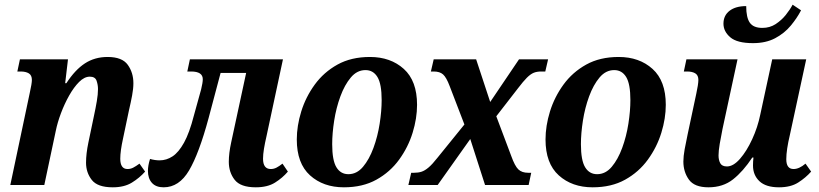

<svg xmlns="http://www.w3.org/2000/svg" viewBox="-20 -789 3495 819"><path d="M461 10Q396 10 371.5 -21.5Q347 -53 347 -95Q347 -133 357 -181L380 -291Q388 -328 393 -357.5Q398 -387 398 -409Q398 -427 392 -444.5Q386 -462 363 -462Q340 -462 317.5 -439.5Q295 -417 275 -381.5Q255 -346 240 -306Q225 -266 218 -231L169 0H24L107 -393Q116 -433 116 -448Q116 -468 103 -476Q90 -484 68 -484H54L65 -536H270L258 -434H263Q300 -491 342 -518.5Q384 -546 439 -546Q501 -546 525 -512.5Q549 -479 549 -434Q549 -411 543.5 -381.5Q538 -352 530 -318L505 -199Q493 -145 493 -112Q493 -68 524 -68Q537 -68 548.5 -74Q560 -80 575 -91L599 -57Q575 -30 542.5 -10Q510 10 461 10Z M678 10Q645 10 628 -9Q611 -28 611 -60Q611 -83 620 -111Q641 -105 661 -105Q690 -105 716 -122Q742 -139 765 -180.5Q788 -222 807 -296L838 -408Q845 -437 845 -451Q845 -484 795 -484H779L790 -536H1187L1117 -209Q1110 -179 1106 -154.5Q1102 -130 1102 -112Q1102 -68 1135 -68Q1148 -68 1159.5 -74Q1171 -80 1185 -91L1208 -57Q1185 -30 1153 -10Q1121 10 1071 10Q1006 10 981 -22Q956 -54 956 -99Q956 -135 966 -181L1030 -478H921L870 -286Q829 -134 786.5 -62Q744 10 678 10Z M1447 10Q1359 10 1302.5 -41Q1246 -92 1246 -194Q1246 -252 1265 -313.5Q1284 -375 1322.5 -428Q1361 -481 1419.5 -513.5Q1478 -546 1558 -546Q1646 -546 1702.5 -495Q1759 -444 1759 -342Q1759 -284 1740 -222.5Q1721 -161 1682.5 -108Q1644 -55 1585.5 -22.5Q1527 10 1447 10ZM1466 -46Q1502 -46 1528.5 -77.5Q1555 -109 1573 -158Q1591 -207 1599.5 -261.5Q1608 -316 1608 -362Q1608 -431 1590 -460.5Q1572 -490 1539 -490Q1503 -490 1476.5 -458.5Q1450 -427 1432 -378Q1414 -329 1405.5 -274.5Q1397 -220 1397 -174Q1397 -105 1415 -75.5Q1433 -46 1466 -46Z M1722 0 1734 -52H1746Q1764 -52 1778 -56.5Q1792 -61 1808 -74.5Q1824 -88 1846 -116L1961 -258L1898 -422Q1884 -459 1870 -471.5Q1856 -484 1830 -484H1818L1830 -536H2011L2071 -354L2194 -536H2318L2306 -484H2289Q2270 -484 2256.5 -478.5Q2243 -473 2227.5 -457.5Q2212 -442 2190 -413L2097 -293L2161 -123Q2176 -81 2191 -66.5Q2206 -52 2233 -52H2246L2235 0H2049L1986 -196L1847 0Z M2508 10Q2420 10 2363.5 -41Q2307 -92 2307 -194Q2307 -252 2326 -313.5Q2345 -375 2383.5 -428Q2422 -481 2480.5 -513.5Q2539 -546 2619 -546Q2707 -546 2763.5 -495Q2820 -444 2820 -342Q2820 -284 2801 -222.5Q2782 -161 2743.5 -108Q2705 -55 2646.5 -22.5Q2588 10 2508 10ZM2527 -46Q2563 -46 2589.5 -77.5Q2616 -109 2634 -158Q2652 -207 2660.5 -261.5Q2669 -316 2669 -362Q2669 -431 2651 -460.5Q2633 -490 2600 -490Q2564 -490 2537.5 -458.5Q2511 -427 2493 -378Q2475 -329 2466.5 -274.5Q2458 -220 2458 -174Q2458 -105 2476 -75.5Q2494 -46 2527 -46Z M3192 -605Q3124 -605 3095 -630Q3066 -655 3066 -688Q3066 -723 3092 -743Q3118 -763 3163 -763Q3163 -714 3178.5 -692Q3194 -670 3232 -670Q3264 -670 3289 -686.5Q3314 -703 3332 -725.5Q3350 -748 3361 -769L3397 -745Q3380 -712 3353 -679.5Q3326 -647 3286.5 -626Q3247 -605 3192 -605ZM3002 10Q2942 10 2918.5 -23Q2895 -56 2895 -100Q2895 -122 2900.5 -152.5Q2906 -183 2913 -215L2950 -389Q2954 -407 2956.5 -423Q2959 -439 2959 -448Q2959 -468 2946 -476Q2933 -484 2911 -484H2897L2908 -536H3126L3062 -239Q3055 -205 3050 -175Q3045 -145 3045 -126Q3045 -106 3052.5 -92.5Q3060 -79 3081 -79Q3108 -79 3136.5 -111.5Q3165 -144 3188.5 -195Q3212 -246 3223 -300L3274 -536H3419L3349 -212Q3342 -183 3338 -156.5Q3334 -130 3334 -110Q3334 -68 3365 -68Q3389 -68 3416 -91L3440 -57Q3417 -31 3385 -10.5Q3353 10 3303 10Q3247 10 3219.5 -16Q3192 -42 3192 -83Q3192 -92 3192.5 -100.5Q3193 -109 3194 -117H3189Q3150 -58 3107 -24Q3064 10 3002 10Z"/></svg>

Font: Noto Serif SemiCondensed
Style: Bold Italic
Weight: 700
Width: 4
Italic angle: -12°
Designer: Monotype Design Team
Foundry: Monotype Imaging Inc.
Version: Version 2.014